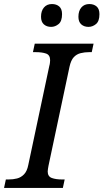

<svg xmlns="http://www.w3.org/2000/svg" viewBox="-40 -930 512 950"><path d="M-20 0 -11 -42H2Q25 -42 44.5 -47Q64 -52 79 -67.5Q94 -83 100 -114L204 -604Q206 -610 207 -619Q208 -628 208 -632Q208 -658 188 -665Q168 -672 136 -672H123L132 -714H423L414 -672H401Q379 -672 359 -667Q339 -662 325 -647Q311 -632 304 -600L200 -110Q199 -104 197.5 -95.5Q196 -87 196 -82Q196 -57 216 -49.5Q236 -42 267 -42H280L271 0ZM398 -797Q376 -797 362 -809.5Q348 -822 348 -847Q348 -876 362.5 -893Q377 -910 402 -910Q424 -910 438 -898Q452 -886 452 -860Q452 -825 435 -811Q418 -797 398 -797ZM213 -797Q191 -797 177 -809.5Q163 -822 163 -847Q163 -876 177.5 -893Q192 -910 217 -910Q239 -910 253 -898Q267 -886 267 -860Q267 -825 250 -811Q233 -797 213 -797Z"/></svg>

Font: Noto Serif
Style: Italic
Weight: 400
Italic angle: -12°
Designer: Monotype Design Team
Foundry: Monotype Imaging Inc.
Version: Version 2.013